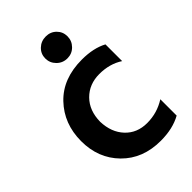

<svg xmlns="http://www.w3.org/2000/svg" viewBox="-245 -899 1039 1039"><g transform="rotate(-45 274.5 -380.0)"><path d="M359.4 -573.2Q448.2 -573.2 507.8 -541V-413.1Q449.2 -451.2 371.1 -451.2Q293 -451.2 242.7 -400.4Q192.4 -349.6 191.4 -264.6Q194.3 -181.6 242.2 -130.9Q290 -80.1 366.7 -80.1Q443.4 -80.1 507.8 -121.1V3.9Q443.4 40 350.6 40Q213.9 40 128.9 -46.4Q43.9 -132.8 44.4 -264.6Q44.9 -396.5 129.4 -484.9Q213.9 -573.2 359.4 -573.2ZM248.5 -657.7Q223.6 -682.6 223.6 -717.3Q223.6 -752 248.5 -775.9Q273.4 -799.8 309.6 -799.8Q345.7 -799.8 369.6 -775.9Q393.6 -752 393.6 -717.3Q393.6 -682.6 369.1 -657.7Q344.7 -632.8 309.1 -632.8Q273.4 -632.8 248.5 -657.7Z"/></g></svg>

Font: GenEi M Gothic v2 Bold
Style: Regular
Weight: 700
Version: Version 2.0